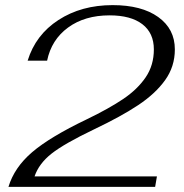

<svg xmlns="http://www.w3.org/2000/svg" viewBox="-20 -730 718 750"><path d="M319 -264Q406 -306 461.5 -343.5Q517 -381 549 -428Q581 -475 581 -537Q581 -601 536 -635.5Q491 -670 408 -670Q311 -670 246 -622.5Q181 -575 164 -493H88Q119 -594 208.5 -652Q298 -710 420 -710Q533 -710 598 -663.5Q663 -617 663 -537Q663 -470 625 -417Q587 -364 520 -319.5Q453 -275 348 -225Q231 -169 181.5 -130Q132 -91 115 -41H593L586 0H13Q36 -76 105.5 -135.5Q175 -195 319 -264Z"/></svg>

Font: Fahkwang Light
Style: Italic
Weight: 300
Italic angle: -10°
Version: Version 1.000; ttfautohint (v1.6)